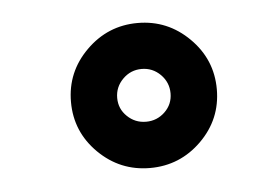

<svg xmlns="http://www.w3.org/2000/svg" viewBox="-31 -859 452 315"><g transform="rotate(-5 194.5 -701.5)"><path d="M120.4 -785.6Q155.8 -820.8 205.1 -820.8Q254.4 -820.8 289.8 -785.6Q325.2 -750.5 325.2 -701.2Q325.2 -651.9 289.8 -616.9Q254.4 -582 205.1 -582Q155.8 -582 120.4 -616.9Q85 -651.9 85 -701.2Q85 -750.5 120.4 -785.6ZM236.1 -732.2Q223.1 -745.1 205.1 -745.1Q187 -745.1 174.1 -732.2Q161.1 -719.2 161.1 -701.2Q161.1 -683.1 174.1 -670.7Q187 -658.2 205.1 -658.2Q223.1 -658.2 236.1 -670.7Q249 -683.1 249 -701.2Q249 -719.2 236.1 -732.2Z"/></g></svg>

Font: Montserrat-Arabic ExtraBold
Style: Regular
Weight: 800
Designer: Mohamed Gaber
Foundry: Kief Type Foundry
Version: Version 5.008;PS 005.008;hotconv 1.0.88;makeotf.lib2.5.64775